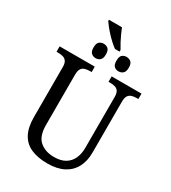

<svg xmlns="http://www.w3.org/2000/svg" viewBox="-244 -1158 1152 1292"><g transform="rotate(30 332.0 -512.5)"><path d="M345 -885Q326 -899 306.5 -917Q287 -935 268.5 -955Q250 -975 235.5 -993.5Q221 -1012 212 -1025V-1035H313Q320 -1017 331 -992.5Q342 -968 355 -943.5Q368 -919 381 -898V-885ZM263 -766Q243 -766 229 -778.5Q215 -791 215 -822Q215 -854 229 -866Q243 -878 263 -878Q283 -878 297 -866Q311 -854 311 -822Q311 -791 297 -778.5Q283 -766 263 -766ZM440 -766Q420 -766 406.5 -778.5Q393 -791 393 -822Q393 -854 406.5 -866Q420 -878 440 -878Q460 -878 474.5 -866Q489 -854 489 -822Q489 -791 474.5 -778.5Q460 -766 440 -766ZM335 10Q262 10 209.5 -12.5Q157 -35 129.5 -85Q102 -135 102 -216V-604Q102 -634 91.5 -648.5Q81 -663 64 -667.5Q47 -672 26 -672H14V-714H287V-672H275Q254 -672 236.5 -667Q219 -662 209 -647Q199 -632 199 -600V-210Q199 -123 242 -86.5Q285 -50 352 -50Q405 -50 438.5 -70Q472 -90 488.5 -126Q505 -162 505 -207V-604Q505 -634 495 -648.5Q485 -663 468 -667.5Q451 -672 430 -672H418V-714H650V-672H638Q617 -672 600 -667Q583 -662 573 -647Q563 -632 563 -600V-205Q563 -139 537 -90.5Q511 -42 460.5 -16Q410 10 335 10Z"/></g></svg>

Font: Noto Serif SemiCondensed
Style: Regular
Weight: 400
Width: 4
Designer: Monotype Design Team
Foundry: Monotype Imaging Inc.
Version: Version 2.013